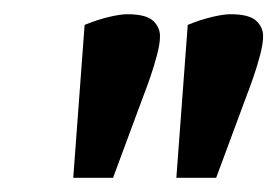

<svg xmlns="http://www.w3.org/2000/svg" viewBox="-20 -741 392 270"><path d="M228 -491 244 -706Q261 -713 277.5 -717Q294 -721 304 -721Q330 -721 340 -712Q350 -703 350 -690Q350 -680 346 -664.5Q342 -649 336.5 -633Q331 -617 327 -607L284 -491ZM83 -491 99 -706Q116 -713 132.5 -717Q149 -721 159 -721Q185 -721 195 -712Q205 -703 205 -690Q205 -680 201 -664.5Q197 -649 191.5 -633Q186 -617 182 -607L139 -491Z"/></svg>

Font: Faustina Light
Style: Bold Italic
Weight: 700
Italic angle: -8°
Version: Version 1.200